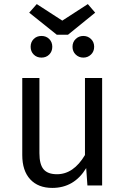

<svg xmlns="http://www.w3.org/2000/svg" viewBox="-20 -908 615 940"><path d="M410 -888 446 -846 313 -738H258L123 -846L160 -888L285 -807ZM145 -717Q160 -732 183 -732Q206 -732 221 -717Q236 -702 236 -679Q236 -656 221 -641Q206 -626 183 -626Q160 -626 145 -641Q130 -656 130 -679Q130 -702 145 -717ZM350.5 -717Q366 -732 388 -732Q410 -732 425.5 -717Q441 -702 441 -679Q441 -656 425.5 -641Q410 -626 388 -626Q366 -626 350.5 -641Q335 -656 335 -679Q335 -702 350.5 -717ZM480 -526V0H408L402 -85Q343 12 236 12Q167 12 128 -30Q89 -72 89 -149V-526H173V-158Q173 -103 193.5 -79Q214 -55 259 -55Q340 -55 396 -149V-526Z"/></svg>

Font: FiraGO Book
Style: Regular
Weight: 350
Designer: bBox Type
Foundry: bBox Type GmbH
Version: Version 1.001;PS 001.001;hotconv 1.0.88;makeotf.lib2.5.64775